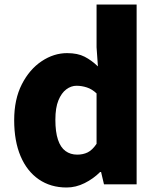

<svg xmlns="http://www.w3.org/2000/svg" viewBox="-20 -819 698 853"><path d="M276 14Q205 14 152.5 -22Q100 -58 71.5 -125Q43 -192 43 -285Q43 -378 77 -444.5Q111 -511 165 -547Q219 -583 278 -583Q325 -583 356 -567Q387 -551 415 -524L409 -609V-799H587V0H442L429 -55H425Q395 -25 356 -5.5Q317 14 276 14ZM323 -132Q349 -132 369.5 -142Q390 -152 409 -180V-404Q389 -423 366 -430.5Q343 -438 320 -438Q296 -438 274.5 -422Q253 -406 239.5 -373Q226 -340 226 -287Q226 -233 237.5 -198.5Q249 -164 271 -148Q293 -132 323 -132Z"/></svg>

Font: Noto Sans SC Black
Style: Regular
Weight: 900
Designer: Ryoko NISHIZUKA  (kana, bopomofo & ideographs); Paul D. Hunt (Latin, Greek & Cyrillic); Sandoll Communications , Soo-you
Foundry: Adobe
Version: Version 2.004-H2;hotconv 1.0.118;makeotfexe 2.5.65603